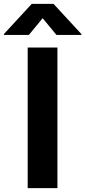

<svg xmlns="http://www.w3.org/2000/svg" viewBox="-80 -973 441 993"><path d="M69.2 -792.3 140.6 -878.9 212 -792.3H340.9V-796.9L196.7 -953.1H84.2L-59.7 -796.9V-792.3ZM217 -727.3H63.2V0H217Z"/></svg>

Font: TID UI
Style: Bold
Weight: 700
Designer: The TID Project Authors
Foundry: Bakken & Bæck
Version: Version 1.001;hotconv 1.0.109;makeotfexe 2.5.65596